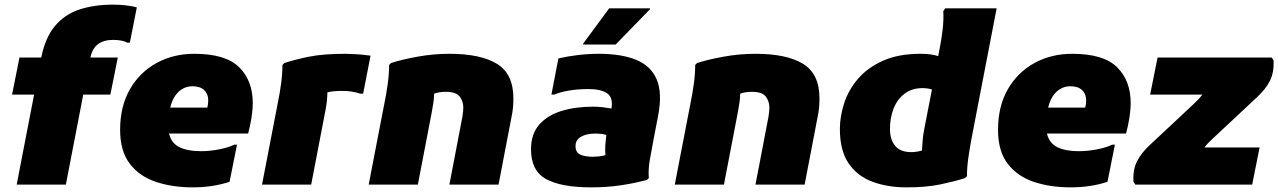

<svg xmlns="http://www.w3.org/2000/svg" viewBox="-20 -796 5512 828"><path d="M52 0 127 -388H32L64 -548H158Q175 -634 217 -684Q259 -734 322.5 -755Q386 -776 468 -776Q498 -776 526.5 -772.5Q555 -769 570 -764L540 -612H528Q521 -617 505 -620.5Q489 -624 468 -624Q385 -624 370 -548H488L456 -388H339L264 0Z M810 12Q724 12 653 -11.5Q582 -35 540 -89.5Q498 -144 498 -236Q498 -338 540.5 -411.5Q583 -485 655.5 -524.5Q728 -564 818 -564Q953 -564 1011.5 -506Q1070 -448 1070 -352Q1070 -322 1064.5 -287.5Q1059 -253 1050 -220H709Q719 -178 754.5 -161Q790 -144 846 -144Q885 -144 925.5 -152Q966 -160 990 -172H1002L970 -12Q898 12 810 12ZM810 -424Q776 -424 750.5 -400.5Q725 -377 714 -332H874Q876 -340 877 -347.5Q878 -355 878 -364Q878 -391 860.5 -407.5Q843 -424 810 -424Z M1178 -352Q1186 -390 1192 -433.5Q1198 -477 1198 -516L1206 -524Q1251 -539 1312.5 -551.5Q1374 -564 1470 -564Q1482 -564 1511.5 -562.5Q1541 -561 1578 -556L1546 -392H1534Q1498 -404 1458 -404Q1416 -404 1392 -398Q1391 -356 1382 -312L1322 0H1110Z M1570 0 1638 -352Q1646 -390 1652 -433.5Q1658 -477 1658 -516L1666 -524Q1711 -539 1780 -551.5Q1849 -564 1918 -564Q2053 -564 2123.5 -520.5Q2194 -477 2194 -372Q2194 -354 2192.5 -334.5Q2191 -315 2186 -292L2130 0H1918L1974 -292Q1976 -304 1977 -314.5Q1978 -325 1978 -332Q1978 -359 1962.5 -379.5Q1947 -400 1902 -400Q1888 -400 1875.5 -398Q1863 -396 1852 -392Q1852 -374 1849 -353.5Q1846 -333 1842 -312L1782 0Z M2530 12Q2401 12 2335.5 -23.5Q2270 -59 2270 -152Q2270 -218 2305.5 -258.5Q2341 -299 2401.5 -317.5Q2462 -336 2538 -336Q2559 -336 2580 -333.5Q2601 -331 2617 -328Q2625 -376 2597.5 -394Q2570 -412 2518 -412Q2473 -412 2434.5 -405.5Q2396 -399 2370 -388H2358L2388 -544Q2426 -553 2471.5 -558.5Q2517 -564 2562 -564Q2660 -564 2723.5 -538Q2787 -512 2812 -453.5Q2837 -395 2818 -296L2798 -192Q2791 -154 2783 -110.5Q2775 -67 2778 -28L2770 -20Q2713 -5 2654.5 3.5Q2596 12 2530 12ZM2462 -166Q2462 -139 2482 -129.5Q2502 -120 2538 -120Q2547 -120 2562.5 -121.5Q2578 -123 2591 -127Q2589 -147 2590.5 -170Q2592 -193 2595 -214Q2577 -220 2546 -220Q2510 -220 2486 -206.5Q2462 -193 2462 -166ZM2495 -604V-608L2607 -760H2783V-756L2635 -604Z M2890 0 2958 -352Q2966 -390 2972 -433.5Q2978 -477 2978 -516L2986 -524Q3031 -539 3100 -551.5Q3169 -564 3238 -564Q3373 -564 3443.5 -520.5Q3514 -477 3514 -372Q3514 -354 3512.5 -334.5Q3511 -315 3506 -292L3450 0H3238L3294 -292Q3296 -304 3297 -314.5Q3298 -325 3298 -332Q3298 -359 3282.5 -379.5Q3267 -400 3222 -400Q3208 -400 3195.5 -398Q3183 -396 3172 -392Q3172 -374 3169 -353.5Q3166 -333 3162 -312L3102 0Z M4142 -28Q4094 -13 4034 -0.5Q3974 12 3890 12Q3808 12 3743 -12Q3678 -36 3640 -91Q3602 -146 3602 -240Q3602 -294 3620.5 -351Q3639 -408 3680 -456Q3721 -504 3787.5 -534Q3854 -564 3950 -564Q3974 -564 3992.5 -561.5Q4011 -559 4026 -554L4034 -596Q4040 -626 4045 -667.5Q4050 -709 4048 -748L4056 -760H4278L4170 -200Q4163 -163 4156.5 -119Q4150 -75 4150 -36ZM3818 -240Q3818 -195 3840 -167.5Q3862 -140 3910 -140Q3923 -140 3934.5 -142Q3946 -144 3956 -147Q3957 -168 3959 -191.5Q3961 -215 3966 -240L3999 -410Q3990 -413 3979.5 -414.5Q3969 -416 3958 -416Q3914 -416 3882.5 -393Q3851 -370 3834.5 -330Q3818 -290 3818 -240Z M4596 12Q4510 12 4439 -11.5Q4368 -35 4326 -89.5Q4284 -144 4284 -236Q4284 -338 4326.5 -411.5Q4369 -485 4441.5 -524.5Q4514 -564 4604 -564Q4739 -564 4797.5 -506Q4856 -448 4856 -352Q4856 -322 4850.5 -287.5Q4845 -253 4836 -220H4495Q4505 -178 4540.5 -161Q4576 -144 4632 -144Q4671 -144 4711.5 -152Q4752 -160 4776 -172H4788L4756 -12Q4684 12 4596 12ZM4596 -424Q4562 -424 4536.5 -400.5Q4511 -377 4500 -332H4660Q4662 -340 4663 -347.5Q4664 -355 4664 -364Q4664 -391 4646.5 -407.5Q4629 -424 4596 -424Z M4940 -388 4972 -548H5464L5472 -536Q5475 -485 5457 -448.5Q5439 -412 5400 -376L5216 -204Q5204 -193 5193 -182Q5182 -171 5174 -160H5412L5380 0H4876L4868 -12Q4865 -63 4883 -99.5Q4901 -136 4940 -172L5124 -344Q5135 -354 5146 -365.5Q5157 -377 5165 -388Z"/></svg>

Font: Kufam Black
Style: Italic
Weight: 900
Italic angle: -11°
Designer: Artur Schmal
Foundry: Original Type
Version: Version 1.301; ttfautohint (v1.8.3)